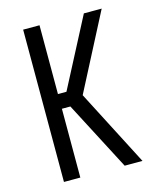

<svg xmlns="http://www.w3.org/2000/svg" viewBox="-111 -815 746 895"><g transform="rotate(-15 262.5 -367.5)"><path d="M379 0 206 -332H165V0H86V-735H165V-403H206L379 -735H465L275 -368L465 0Z"/></g></svg>

Font: Iosevka Pride
Style: Regular
Weight: 400
Monospace: yes
Designer: Belleve Invis
Foundry: Belleve Invis
Version: Version 30.3.1; ttfautohint (v1.8.4)